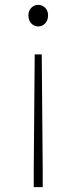

<svg xmlns="http://www.w3.org/2000/svg" viewBox="-20 -560 315 791"><path d="M119 141 123 -336H152L156 141V211H119ZM97 -497Q97 -516 109 -528Q121 -540 137 -540Q154 -540 166 -528Q178 -516 178 -497Q178 -476 166 -463.5Q154 -451 137 -451Q121 -451 109 -463.5Q97 -476 97 -497Z"/></svg>

Font: Merged Yaku Han JP Thin
Style: Regular
Weight: 250
Designer: Ryoko NISHIZUKA 西塚涼子 (kana, bopomofo & ideographs); Paul D. Hunt (Latin, Greek & Cyrillic); Sandoll Communications 산돌커뮤니
Foundry: Adobe
Version: Version 2.004